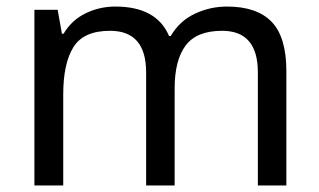

<svg xmlns="http://www.w3.org/2000/svg" viewBox="-20 -566 975 586"><path d="M673 -546Q764 -546 809 -499.5Q854 -453 854 -349V0H767V-345Q767 -472 658 -472Q580 -472 546.5 -427Q513 -382 513 -296V0H426V-345Q426 -472 316 -472Q235 -472 204 -422Q173 -372 173 -278V0H85V-536H156L169 -463H174Q199 -505 241.5 -525.5Q284 -546 332 -546Q458 -546 496 -456H501Q528 -502 574.5 -524Q621 -546 673 -546Z"/></svg>

Font: Noto Sans SignWriting
Style: Regular
Weight: 400
Designer: Monotype Design Team
Foundry: Monotype Imaging Inc.
Version: Version 2.004; ttfautohint (v1.8.4.7-5d5b)